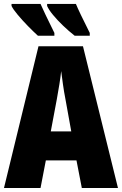

<svg xmlns="http://www.w3.org/2000/svg" viewBox="-20 -947 614 967"><path d="M392.1 0 365.2 -139.2H210.9L184.1 0H0L173.8 -713.9H397.9L574.2 0ZM338.9 -285.2 310.1 -444.8Q302.2 -484.9 297.1 -522Q292 -559.1 288.1 -588.9Q285.2 -560.5 279.3 -523.7Q273.4 -486.8 266.1 -446.8L235.8 -285.2ZM362.3 -927.2Q369.6 -909.2 387 -872.6Q404.3 -835.9 432.1 -781.2V-767.1H356Q326.2 -790.5 297.4 -818.1Q268.6 -845.7 247.1 -871.8Q225.6 -897.9 217.3 -917V-927.2ZM184.1 -927.2Q192.4 -908.7 209.7 -871.8Q227.1 -835 253.9 -781.2V-767.1H170.9Q149.9 -786.1 121.6 -814.9Q93.3 -843.8 69.6 -872.1Q45.9 -900.4 38.1 -917V-927.2Z"/></svg>

Font: Open Sans Condensed ExtraBold
Style: Regular
Weight: 800
Width: 3
Designer: Monotype Design Team
Foundry: Monotype Imaging Inc.
Version: Version 3.000; ttfautohint (v1.8.4)